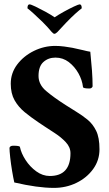

<svg xmlns="http://www.w3.org/2000/svg" viewBox="-20 -869 512 898"><path d="M232.4 9.8Q193.4 9.8 147.5 3.4Q101.6 -2.9 46.9 -15.6Q42 -37.1 36.6 -69.3Q31.2 -101.6 27.8 -132.3Q24.4 -163.1 24.4 -177.7Q27.3 -187.5 42 -187.5Q72.3 -187.5 73.2 -181.6Q79.1 -152.3 99.6 -120.6Q120.1 -88.9 149.9 -67.4Q179.7 -45.9 212.9 -45.9Q309.6 -45.9 309.6 -152.3Q309.6 -180.7 287.6 -204.1Q265.6 -227.5 236.8 -246.1Q208 -264.6 187.5 -278.3L158.2 -297.9Q125 -320.3 95.7 -344.2Q66.4 -368.2 48.3 -399.9Q30.3 -431.6 30.3 -477.5Q30.3 -527.3 60.5 -567.4Q90.8 -607.4 138.7 -630.9Q186.5 -654.3 238.3 -654.3Q258.8 -654.3 280.8 -651.4Q302.7 -648.4 318.4 -645.5Q347.7 -639.6 368.7 -634.3Q389.6 -628.9 402.3 -627Q407.2 -579.1 410.2 -539.1Q413.1 -499 413.1 -464.8Q409.2 -455.1 398.4 -455.1Q369.1 -455.1 368.2 -461.9Q364.3 -495.1 346.7 -526.4Q329.1 -557.6 301.8 -578.6Q274.4 -599.6 239.3 -599.6Q206.1 -599.6 183.1 -579.1Q160.2 -558.6 160.2 -513.7Q160.2 -473.6 195.8 -443.4Q231.4 -413.1 288.1 -377L337.9 -345.7Q365.2 -329.1 389.6 -309.1Q414.1 -289.1 429.7 -257.3Q445.3 -225.6 445.3 -170.9Q445.3 -119.1 415.5 -78.1Q385.7 -37.1 337.4 -13.7Q289.1 9.8 232.4 9.8ZM234.4 -710.9Q229.5 -710.9 221.7 -719.7Q212.9 -730.5 202.6 -741.7Q192.4 -752.9 179.7 -765.6Q155.3 -789.1 137.7 -805.2Q120.1 -821.3 108.4 -830.1Q108.4 -848.6 118.2 -848.6Q124 -848.6 145.5 -838.4Q167 -828.1 192.9 -814Q218.8 -799.8 235.4 -788.1Q252.9 -799.8 278.3 -814Q303.7 -828.1 325.7 -838.4Q347.7 -848.6 352.5 -848.6Q362.3 -848.6 362.3 -830.1Q350.6 -821.3 332 -804.7Q313.5 -788.1 288.1 -761.7L249 -719.7Q240.2 -710.9 234.4 -710.9Z"/></svg>

Font: Crimson Text
Style: Bold
Weight: 700
Designer: Sebastian Kosch
Foundry: Sebastian Kosch
Version: Version 1.100